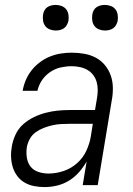

<svg xmlns="http://www.w3.org/2000/svg" viewBox="-20 -752 540 780"><path d="M161 8Q140 8 119 4Q98 0 80.5 -10Q63 -20 50.5 -36.5Q38 -53 32 -72.5Q26 -92 25 -113.5Q24 -135 28 -157Q32 -181 43 -205Q54 -229 73.5 -246.5Q93 -264 116.5 -275.5Q140 -287 164.5 -293.5Q189 -300 213.5 -302.5Q238 -305 262 -305H366L374 -353Q377 -370 377 -387Q377 -404 372.5 -419.5Q368 -435 358.5 -447.5Q349 -460 335 -468Q321 -476 304.5 -479.5Q288 -483 271 -483Q249 -483 226.5 -478Q204 -473 184 -459.5Q164 -446 150.5 -426Q137 -406 132 -383H72Q76 -406 85 -427Q94 -448 108.5 -466.5Q123 -485 142.5 -499.5Q162 -514 183.5 -522.5Q205 -531 227 -534.5Q249 -538 271 -538Q297 -538 322.5 -533.5Q348 -529 369.5 -517.5Q391 -506 406.5 -487Q422 -468 430 -445Q438 -422 438.5 -396Q439 -370 434 -344L377 0H316L332 -96Q319 -73 301 -52.5Q283 -32 260 -18Q237 -4 211.5 2Q186 8 161 8ZM177 -47Q207 -47 237.5 -57Q268 -67 292.5 -88.5Q317 -110 330.5 -139Q344 -168 349 -198L357 -249H262Q245 -249 227.5 -248Q210 -247 192.5 -243Q175 -239 158 -232.5Q141 -226 125.5 -215Q110 -204 101 -187.5Q92 -171 89 -154Q86 -133 89 -112Q92 -91 104 -75.5Q116 -60 136 -53.5Q156 -47 177 -47ZM406 -628Q394 -628 382.5 -632.5Q371 -637 364 -646Q357 -655 355 -667.5Q353 -680 355 -693Q356 -701 360.5 -709.5Q365 -718 372.5 -723Q380 -728 389 -730Q398 -732 406 -732Q419 -732 430.5 -727.5Q442 -723 449 -714Q456 -705 458 -692.5Q460 -680 458 -667Q456 -659 451.5 -650.5Q447 -642 439.5 -637Q432 -632 423.5 -630Q415 -628 406 -628ZM206 -628Q194 -628 182.5 -632.5Q171 -637 164 -646Q157 -655 155 -667.5Q153 -680 155 -693Q156 -701 160.5 -709.5Q165 -718 172.5 -723Q180 -728 189 -730Q198 -732 206 -732Q219 -732 230.5 -727.5Q242 -723 249 -714Q256 -705 258 -692.5Q260 -680 258 -667Q256 -659 251.5 -650.5Q247 -642 239.5 -637Q232 -632 223.5 -630Q215 -628 206 -628Z"/></svg>

Font: Iosevka Curly Light Oblique
Style: Regular
Weight: 300
Italic angle: -9°
Monospace: yes
Designer: Belleve Invis
Foundry: Belleve Invis
Version: Version 11.1.0; ttfautohint (v1.8.3)